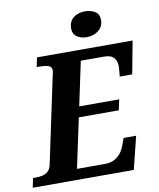

<svg xmlns="http://www.w3.org/2000/svg" viewBox="-121 -997 889 1074"><g transform="rotate(-10 323.5 -460.5)"><path d="M-23 0 -12 -53H0.6Q22.1 -53 41 -57Q60 -61 74 -74Q88 -87 93 -113L197 -604Q199 -609 200 -616Q201 -623 201 -626.5Q201 -649 181 -655Q161 -661 129 -661H116L127 -714H670L635 -528H564Q565 -533 566 -546Q567 -559 568 -571.5Q569 -584 569 -586Q569 -614 553 -633.5Q537 -653 498 -653H365L312 -403H539L526 -343H299.2L239 -61H397Q429 -61 451 -72.5Q473 -84 487.5 -102.5Q502 -121 510 -143L526 -186H597L551 0ZM421 -777Q388 -777 365.5 -792.5Q343 -808 343 -839Q343 -868 356 -886Q369 -904 390 -912.5Q411 -921 436 -921Q468 -921 492 -906.5Q516 -892 516 -858Q516 -831 502 -813Q488 -795 466.5 -786Q445 -777 421 -777Z"/></g></svg>

Font: Noto Serif
Style: Italic
Weight: 400
Italic angle: -12°
Designer: Monotype Design Team
Foundry: Monotype Imaging Inc.
Version: Version 2.013